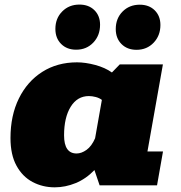

<svg xmlns="http://www.w3.org/2000/svg" viewBox="-20 -802 785 831"><path d="M216.8 8.8Q164.6 8.8 120.8 -14.4Q77.1 -37.6 51.3 -85Q25.4 -132.3 25.4 -204.6Q25.4 -302.2 61.8 -376Q98.1 -449.7 163.1 -491Q228 -532.2 313.5 -532.2Q349.6 -532.2 392.3 -520.8Q435.1 -509.3 464.4 -488.3L498.5 -523.4H685.1L618.2 -146.5H685.5L659.7 0H411.1L388.7 -65.9Q352.1 -27.8 307.4 -9.5Q262.7 8.8 216.8 8.8ZM311.5 -137.7Q332.5 -137.7 354.5 -153.3Q376.5 -168.9 391.6 -203.6L420.9 -369.6Q410.2 -377.9 394.5 -382.1Q378.9 -386.2 364.7 -386.2Q314.5 -386.2 285.9 -339.8Q257.3 -293.5 257.3 -216.3Q257.3 -137.7 311.5 -137.7ZM309.6 -586.9Q269.5 -586.9 244.6 -611.8Q219.7 -636.7 219.7 -676.8Q219.7 -722.7 249.3 -752.4Q278.8 -782.2 323.7 -782.2Q363.8 -782.2 388.4 -758.1Q413.1 -733.9 413.1 -694.8Q413.1 -648.4 383.8 -617.7Q354.5 -586.9 309.6 -586.9ZM570.8 -586.4Q530.8 -586.4 505.9 -611.3Q481 -636.2 481 -676.3Q481 -722.2 510.5 -752Q540 -781.7 585 -781.7Q625 -781.7 649.7 -757.3Q674.3 -732.9 674.3 -693.8Q674.3 -647.9 645 -617.2Q615.7 -586.4 570.8 -586.4Z"/></svg>

Font: Bevan
Style: Italic
Weight: 400
Italic angle: -10°
Designer: Vernon Adams
Foundry: Vernon Adams
Version: Version 2.100; ttfautohint (v1.8.3)